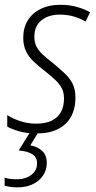

<svg xmlns="http://www.w3.org/2000/svg" viewBox="-33 -561 411 821"><path d="M123 9.8Q81.1 9.8 49.1 0.5Q17.1 -8.8 -2 -19.5V-68.8Q19.5 -54.7 52.5 -43.5Q85.4 -32.2 121.1 -32.2Q162.6 -32.2 188.7 -45.4Q214.8 -58.6 227.8 -82.5Q240.7 -106.4 240.7 -139.6Q240.7 -165 231.2 -183.6Q221.7 -202.1 203.1 -219.5Q184.6 -236.8 158.2 -257.8Q131.8 -277.8 110.8 -297.9Q89.8 -317.9 78.1 -342.3Q66.4 -366.7 66.4 -399.4Q66.4 -442.9 86.2 -474.4Q106 -505.9 141.4 -523.2Q176.8 -540.5 223.1 -540.5Q265.1 -540.5 297.4 -531Q329.6 -521.5 352.1 -508.8L333 -468.8Q312.5 -481 284.7 -489.7Q256.8 -498.5 222.7 -498.5Q174.3 -498.5 144 -473.9Q113.8 -449.2 113.8 -403.3Q113.8 -380.4 122.8 -362.3Q131.8 -344.2 149.2 -328.1Q166.5 -312 191.4 -293Q219.7 -269.5 241.9 -249Q264.2 -228.5 276.9 -204.1Q289.6 -179.7 289.6 -143.1Q289.6 -96.2 270.5 -61.8Q251.5 -27.3 214.1 -8.8Q176.8 9.8 123 9.8ZM42 240.2Q24.4 240.2 11 238Q-2.4 235.8 -13.2 233.4V198.7Q-3.9 202.1 9 203.9Q22 205.6 38.6 205.6Q62.5 205.6 82.3 197.5Q102.1 189.5 113.8 174.1Q125.5 158.7 125.5 137.2Q125.5 111.3 105.2 98.4Q85 85.4 46.9 82.5L98.1 0H133.8L96.7 60.5Q127.4 65.9 147.2 84.2Q167 102.5 167 135.7Q167 167 150.6 190.4Q134.3 213.9 106 227.1Q77.6 240.2 42 240.2Z"/></svg>

Font: Open Sans SemiCondensed Light
Style: Italic
Weight: 300
Width: 4
Italic angle: -12°
Designer: Monotype Design Team
Foundry: Monotype Imaging Inc.
Version: Version 3.000